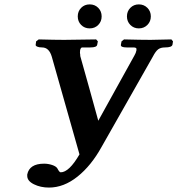

<svg xmlns="http://www.w3.org/2000/svg" viewBox="-20 -825 801 867"><path d="M253.9 -46.9Q292 -46.9 338.9 -127.9Q297.9 -274.9 213.9 -568.8Q201.7 -610.8 169.9 -610.8Q155.8 -610.8 147.9 -614.5Q140.1 -618.2 141.1 -623L143.1 -638.2L154.8 -647Q230 -645 270 -645L414.1 -647L421.9 -638.2L418.9 -623Q417 -610.8 388.2 -610.8H351.1Q345.2 -610.8 341.8 -599.1Q339.8 -585.9 342.8 -574.2H341.8Q357.9 -517.1 383.1 -427Q408.2 -336.9 423.8 -279.8Q450.7 -328.6 505.4 -427.2Q560.1 -525.9 586.9 -574.2Q593.8 -585.4 596.2 -598.1Q597.2 -606 594 -608.4Q590.8 -610.8 581.1 -610.8H551.8Q523.9 -610.8 525.9 -623L528.8 -638.2L540 -647Q618.2 -645 660.2 -645L753.9 -647L761.2 -638.2L758.8 -623Q755.9 -610.8 725.1 -610.8Q706.1 -610.8 694.6 -602.5Q683.1 -594.2 669.9 -568.8L439 -162.1Q392.1 -77.1 330.1 -27.6Q268.1 22 201.2 22Q163.1 22 133.1 7.1Q103 -7.8 103 -30.8V-37.1Q112.8 -85.9 179.2 -85.9Q197.3 -85.9 215.1 -80.1Q232.9 -74.2 238.8 -64.9Q248 -46.9 253.9 -46.9ZM346.4 -712.4Q331.1 -728 331.1 -751Q331.1 -773.9 346.4 -789.6Q361.8 -805.2 385 -805.2Q408.2 -805.2 423.6 -789.6Q439 -773.9 439 -751Q439 -728 423.6 -712.4Q408.2 -696.8 385 -696.8Q361.8 -696.8 346.4 -712.4ZM568.6 -712.4Q553.2 -728 553.2 -751Q553.2 -773.9 568.6 -789.6Q584 -805.2 606.9 -805.2Q629.9 -805.2 645.5 -789.6Q661.1 -773.9 661.1 -751Q661.1 -728 645.5 -712.4Q629.9 -696.8 606.9 -696.8Q584 -696.8 568.6 -712.4Z"/></svg>

Font: Linux Libertine
Style: Semibold Italic
Weight: 600
Italic angle: -11.5°
Designer: Philipp H. Poll
Foundry: Philipp H. Poll
Version: Version 5.1.2 ; ttfautohint (v0.9)